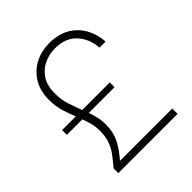

<svg xmlns="http://www.w3.org/2000/svg" viewBox="-195 -841 971 971"><g transform="rotate(-45 290.5 -356.0)"><path d="M94 0V-33Q118 -62 137.5 -87.5Q157 -113 168.5 -144Q180 -175 180 -218Q180 -247 173.5 -272Q167 -297 158 -321H47V-355H145Q131 -389 119.5 -426.5Q108 -464 108 -513Q108 -572 134.5 -617Q161 -662 207 -687Q253 -712 312 -712Q378 -712 423 -685Q468 -658 492 -613.5Q516 -569 519 -516H476Q471 -583 430 -628Q389 -673 312 -673Q274 -673 237 -656.5Q200 -640 176 -604.5Q152 -569 152 -512Q152 -466 164.5 -428.5Q177 -391 191 -355H388V-321H204Q212 -297 218 -272Q224 -247 224 -219Q224 -164 202.5 -122Q181 -80 144 -38H518V0Z"/></g></svg>

Font: DM Sans ExtraLight
Style: Regular
Weight: 200
Designer: Colophon Foundry, Jonny Pinhorn
Foundry: Colophon Foundry
Version: Version 4.004; ttfautohint (v1.8.4.7-5d5b)